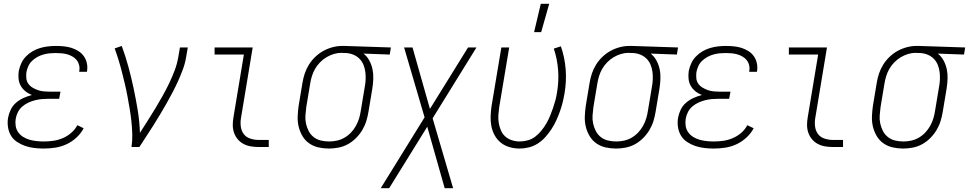

<svg xmlns="http://www.w3.org/2000/svg" viewBox="-20 -768 5062 1003"><path d="M208 8Q183 8 158.5 5Q134 2 112 -5.5Q90 -13 70 -26Q50 -39 38 -58.5Q26 -78 22 -102.5Q18 -127 22 -152Q26 -174 36 -195Q46 -216 64 -231.5Q82 -247 103.5 -256.5Q125 -266 147 -272Q128 -279 113 -291Q98 -303 88.5 -319.5Q79 -336 77 -356.5Q75 -377 78 -397Q82 -417 91 -437Q100 -457 115.5 -473Q131 -489 150 -500Q169 -511 189 -517Q209 -523 230 -525.5Q251 -528 271 -528Q292 -528 313 -526Q334 -524 353 -518Q372 -512 389 -501.5Q406 -491 417.5 -475Q429 -459 433.5 -439Q438 -419 435 -398L434 -393H394V-397Q397 -412 393.5 -427Q390 -442 381 -453.5Q372 -465 359 -472.5Q346 -480 332 -484Q318 -488 302.5 -489.5Q287 -491 271 -491Q255 -491 239.5 -489.5Q224 -488 207.5 -483.5Q191 -479 175.5 -470.5Q160 -462 147.5 -450Q135 -438 128 -422.5Q121 -407 118 -391Q116 -375 117.5 -359Q119 -343 128 -330.5Q137 -318 150.5 -310Q164 -302 178.5 -297Q193 -292 209.5 -290.5Q226 -289 242 -289H296L289 -252H235Q217 -252 199.5 -250.5Q182 -249 164 -244.5Q146 -240 128.5 -232Q111 -224 96.5 -211.5Q82 -199 73.5 -182Q65 -165 62 -147Q59 -128 62 -109.5Q65 -91 75.5 -76.5Q86 -62 101.5 -52.5Q117 -43 134.5 -38Q152 -33 171 -31Q190 -29 209 -29Q234 -29 258.5 -32.5Q283 -36 307 -46Q331 -56 351.5 -73.5Q372 -91 384 -114L417 -98Q403 -71 379 -49Q355 -27 326.5 -14Q298 -1 268 3.5Q238 8 208 8Z M667 0Q672 -34 671 -67.5Q670 -101 666.5 -134Q663 -167 657.5 -199.5Q652 -232 646 -264.5Q640 -297 632.5 -328.5Q625 -360 617 -391.5Q609 -423 599.5 -454Q590 -485 579 -515L616 -528Q636 -474 651 -418.5Q666 -363 678 -306.5Q690 -250 699.5 -192Q709 -134 711 -74Q731 -106 751.5 -137.5Q772 -169 791 -201Q810 -233 828.5 -265.5Q847 -298 863 -331.5Q879 -365 892 -399Q905 -433 911 -468L920 -520H961L952 -468Q947 -437 935.5 -406Q924 -375 910.5 -345Q897 -315 881.5 -285.5Q866 -256 849.5 -227Q833 -198 816 -169.5Q799 -141 781 -112.5Q763 -84 744.5 -56Q726 -28 708 0Z M1332 0Q1310 0 1289.5 -3.5Q1269 -7 1251.5 -16.5Q1234 -26 1221.5 -41Q1209 -56 1202.5 -75Q1196 -94 1196 -115Q1196 -136 1200 -158L1254 -483H1101V-520H1300L1239 -152Q1235 -129 1238 -106.5Q1241 -84 1253.5 -67.5Q1266 -51 1287.5 -44Q1309 -37 1331 -37H1384V0Z M1698 8Q1670 8 1643.5 2Q1617 -4 1595.5 -19Q1574 -34 1560.5 -56.5Q1547 -79 1540.5 -105Q1534 -131 1535 -159Q1536 -187 1540 -215L1560 -335Q1564 -360 1572 -384Q1580 -408 1594 -430.5Q1608 -453 1627.5 -471.5Q1647 -490 1670 -502.5Q1693 -515 1718 -521.5Q1743 -528 1767 -528H1781L2022 -520L2016 -483L1879 -488Q1898 -473 1909.5 -451.5Q1921 -430 1926 -406Q1931 -382 1930 -356Q1929 -330 1925 -305L1905 -185Q1901 -160 1893.5 -135.5Q1886 -111 1872.5 -88.5Q1859 -66 1839.5 -46.5Q1820 -27 1797 -14.5Q1774 -2 1748.5 3Q1723 8 1699 8ZM1700 -29Q1720 -29 1740.5 -33.5Q1761 -38 1780 -49Q1799 -60 1814 -76Q1829 -92 1839.5 -111Q1850 -130 1856 -150Q1862 -170 1865 -191L1885 -311Q1889 -331 1890 -351.5Q1891 -372 1888.5 -392Q1886 -412 1878.5 -430Q1871 -448 1857.5 -461.5Q1844 -475 1825.5 -482.5Q1807 -490 1787 -491H1775Q1772 -491 1769.5 -491.5Q1767 -492 1764 -492Q1744 -492 1724 -486Q1704 -480 1685.5 -469Q1667 -458 1651.5 -442Q1636 -426 1625.5 -407.5Q1615 -389 1609 -369Q1603 -349 1600 -329L1580 -209Q1577 -187 1575.5 -165Q1574 -143 1578.5 -122.5Q1583 -102 1592.5 -83.5Q1602 -65 1618.5 -52Q1635 -39 1656 -34Q1677 -29 1699 -29Z M1969 215 2198 -155 2091 -520H2135L2226 -199L2425 -520H2469L2240 -150L2347 215H2303L2212 -106L2013 215Z M2770 -600 2805 -748H2849L2807 -600ZM2694 8Q2667 8 2641.5 0.5Q2616 -7 2596.5 -22.5Q2577 -38 2564.5 -60.5Q2552 -83 2547 -108.5Q2542 -134 2543 -161Q2544 -188 2548 -215L2599 -520H2640L2588 -209Q2585 -188 2583.5 -167Q2582 -146 2585.5 -125.5Q2589 -105 2597 -86.5Q2605 -68 2619.5 -55Q2634 -42 2654 -35.5Q2674 -29 2695 -29Q2716 -29 2737.5 -35Q2759 -41 2776.5 -54.5Q2794 -68 2808.5 -86Q2823 -104 2834 -123Q2845 -142 2853.5 -162.5Q2862 -183 2869 -203.5Q2876 -224 2881.5 -244.5Q2887 -265 2890 -286Q2900 -345 2895.5 -403Q2891 -461 2873 -514L2910 -526Q2930 -469 2935 -406.5Q2940 -344 2929 -280Q2925 -256 2919 -232Q2913 -208 2904.5 -184.5Q2896 -161 2885.5 -138Q2875 -115 2860.5 -93Q2846 -71 2828.5 -51.5Q2811 -32 2789 -18Q2767 -4 2742.5 2Q2718 8 2694 8Z M3198 8Q3170 8 3143.5 2Q3117 -4 3095.5 -19Q3074 -34 3060.5 -56.5Q3047 -79 3040.5 -105Q3034 -131 3035 -159Q3036 -187 3040 -215L3060 -335Q3064 -360 3072 -384Q3080 -408 3094 -430.5Q3108 -453 3127.5 -471.5Q3147 -490 3170 -502.5Q3193 -515 3218 -521.5Q3243 -528 3267 -528H3281L3522 -520L3516 -483L3379 -488Q3398 -473 3409.5 -451.5Q3421 -430 3426 -406Q3431 -382 3430 -356Q3429 -330 3425 -305L3405 -185Q3401 -160 3393.5 -135.5Q3386 -111 3372.5 -88.5Q3359 -66 3339.5 -46.5Q3320 -27 3297 -14.5Q3274 -2 3248.5 3Q3223 8 3199 8ZM3200 -29Q3220 -29 3240.5 -33.5Q3261 -38 3280 -49Q3299 -60 3314 -76Q3329 -92 3339.5 -111Q3350 -130 3356 -150Q3362 -170 3365 -191L3385 -311Q3389 -331 3390 -351.5Q3391 -372 3388.5 -392Q3386 -412 3378.5 -430Q3371 -448 3357.5 -461.5Q3344 -475 3325.5 -482.5Q3307 -490 3287 -491H3275Q3272 -491 3269.5 -491.5Q3267 -492 3264 -492Q3244 -492 3224 -486Q3204 -480 3185.5 -469Q3167 -458 3151.5 -442Q3136 -426 3125.5 -407.5Q3115 -389 3109 -369Q3103 -349 3100 -329L3080 -209Q3077 -187 3075.5 -165Q3074 -143 3078.5 -122.5Q3083 -102 3092.5 -83.5Q3102 -65 3118.5 -52Q3135 -39 3156 -34Q3177 -29 3199 -29Z M3708 8Q3683 8 3658.5 5Q3634 2 3612 -5.5Q3590 -13 3570 -26Q3550 -39 3538 -58.5Q3526 -78 3522 -102.5Q3518 -127 3522 -152Q3526 -174 3536 -195Q3546 -216 3564 -231.5Q3582 -247 3603.5 -256.5Q3625 -266 3647 -272Q3628 -279 3613 -291Q3598 -303 3588.5 -319.5Q3579 -336 3577 -356.5Q3575 -377 3578 -397Q3582 -417 3591 -437Q3600 -457 3615.5 -473Q3631 -489 3650 -500Q3669 -511 3689 -517Q3709 -523 3730 -525.5Q3751 -528 3771 -528Q3792 -528 3813 -526Q3834 -524 3853 -518Q3872 -512 3889 -501.5Q3906 -491 3917.5 -475Q3929 -459 3933.5 -439Q3938 -419 3935 -398L3934 -393H3894V-397Q3897 -412 3893.5 -427Q3890 -442 3881 -453.5Q3872 -465 3859 -472.5Q3846 -480 3832 -484Q3818 -488 3802.5 -489.5Q3787 -491 3771 -491Q3755 -491 3739.5 -489.5Q3724 -488 3707.5 -483.5Q3691 -479 3675.5 -470.5Q3660 -462 3647.5 -450Q3635 -438 3628 -422.5Q3621 -407 3618 -391Q3616 -375 3617.5 -359Q3619 -343 3628 -330.5Q3637 -318 3650.5 -310Q3664 -302 3678.5 -297Q3693 -292 3709.5 -290.5Q3726 -289 3742 -289H3796L3789 -252H3735Q3717 -252 3699.5 -250.5Q3682 -249 3664 -244.5Q3646 -240 3628.5 -232Q3611 -224 3596.5 -211.5Q3582 -199 3573.5 -182Q3565 -165 3562 -147Q3559 -128 3562 -109.5Q3565 -91 3575.5 -76.5Q3586 -62 3601.5 -52.5Q3617 -43 3634.5 -38Q3652 -33 3671 -31Q3690 -29 3709 -29Q3734 -29 3758.5 -32.5Q3783 -36 3807 -46Q3831 -56 3851.5 -73.5Q3872 -91 3884 -114L3917 -98Q3903 -71 3879 -49Q3855 -27 3826.5 -14Q3798 -1 3768 3.5Q3738 8 3708 8Z M4332 0Q4310 0 4289.5 -3.5Q4269 -7 4251.5 -16.5Q4234 -26 4221.5 -41Q4209 -56 4202.5 -75Q4196 -94 4196 -115Q4196 -136 4200 -158L4254 -483H4101V-520H4300L4239 -152Q4235 -129 4238 -106.5Q4241 -84 4253.5 -67.5Q4266 -51 4287.5 -44Q4309 -37 4331 -37H4384V0Z M4698 8Q4670 8 4643.5 2Q4617 -4 4595.5 -19Q4574 -34 4560.5 -56.5Q4547 -79 4540.5 -105Q4534 -131 4535 -159Q4536 -187 4540 -215L4560 -335Q4564 -360 4572 -384Q4580 -408 4594 -430.5Q4608 -453 4627.5 -471.5Q4647 -490 4670 -502.5Q4693 -515 4718 -521.5Q4743 -528 4767 -528H4781L5022 -520L5016 -483L4879 -488Q4898 -473 4909.5 -451.5Q4921 -430 4926 -406Q4931 -382 4930 -356Q4929 -330 4925 -305L4905 -185Q4901 -160 4893.5 -135.5Q4886 -111 4872.5 -88.5Q4859 -66 4839.5 -46.5Q4820 -27 4797 -14.5Q4774 -2 4748.5 3Q4723 8 4699 8ZM4700 -29Q4720 -29 4740.5 -33.5Q4761 -38 4780 -49Q4799 -60 4814 -76Q4829 -92 4839.5 -111Q4850 -130 4856 -150Q4862 -170 4865 -191L4885 -311Q4889 -331 4890 -351.5Q4891 -372 4888.5 -392Q4886 -412 4878.5 -430Q4871 -448 4857.5 -461.5Q4844 -475 4825.5 -482.5Q4807 -490 4787 -491H4775Q4772 -491 4769.5 -491.5Q4767 -492 4764 -492Q4744 -492 4724 -486Q4704 -480 4685.5 -469Q4667 -458 4651.5 -442Q4636 -426 4625.5 -407.5Q4615 -389 4609 -369Q4603 -349 4600 -329L4580 -209Q4577 -187 4575.5 -165Q4574 -143 4578.5 -122.5Q4583 -102 4592.5 -83.5Q4602 -65 4618.5 -52Q4635 -39 4656 -34Q4677 -29 4699 -29Z"/></svg>

Font: Iosevka SS18 Extralight
Style: Italic
Weight: 200
Italic angle: -9°
Monospace: yes
Designer: Belleve Invis
Foundry: Belleve Invis
Version: Version 25.1.1; ttfautohint (v1.8.4)